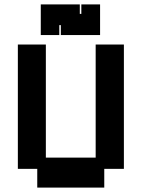

<svg xmlns="http://www.w3.org/2000/svg" viewBox="-20 -840 643 871"><path d="M149 11V-74H61V-638H188V-125H414V-638H542V-74H453V11ZM165 -681V-820H342V-777H349V-820H434V-681H256V-726H249V-681Z"/></svg>

Font: Pixelify Sans
Style: Bold
Weight: 700
Designer: Stefie Justprince
Foundry: Typecalism Foundryline
Version: Version 1.000